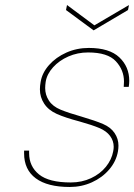

<svg xmlns="http://www.w3.org/2000/svg" viewBox="-20 -738 535 765"><path d="M490 -698 353 -617 243 -698 247 -718 356 -637 494 -718ZM258 7Q169 7 122.5 -27.5Q76 -62 76 -127Q76 -132 76 -138H96Q96 -133 96 -128Q96 -75 135.5 -43Q175 -11 262 -11Q306 -11 342.5 -28Q379 -45 402 -73.5Q425 -102 431 -135Q433 -145 433 -153Q433 -177 418.5 -196.5Q404 -216 375.5 -228Q347 -240 297 -254Q240 -269 206.5 -284Q173 -299 156 -325Q139 -351 139 -382Q139 -396 142 -412Q148 -448 175.5 -479Q203 -510 244.5 -528.5Q286 -547 334 -547Q416 -547 455.5 -509.5Q495 -472 495 -416Q495 -405 493 -392H473Q474 -403 474 -413Q474 -459 441.5 -494Q409 -529 331 -529Q289 -529 252.5 -513Q216 -497 191.5 -470Q167 -443 162 -412Q160 -398 160 -387Q160 -360 175 -337Q190 -314 221.5 -301Q253 -288 306 -273Q360 -257 390.5 -244Q421 -231 436.5 -208Q452 -185 452 -158Q452 -147 450 -135Q443 -95 415 -62.5Q387 -30 346 -11.5Q305 7 258 7Z"/></svg>

Font: Fz Poppins Thin
Style: Italic
Weight: 100
Italic angle: -10°
Designer: Ninad Kale (Devanagari), Jonny Pinhorn (Latin)
Foundry: Indian Type Foundry
Version: Vit hóa bi Vntype.Com & FontZin.Com